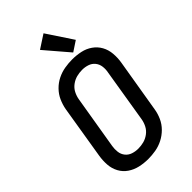

<svg xmlns="http://www.w3.org/2000/svg" viewBox="-292 -1065 1160 1160"><g transform="rotate(-45 288.0 -484.5)"><path d="M243 8Q274 8 306.5 2.5Q339 -3 369.5 -18.5Q400 -34 424.5 -58.5Q449 -83 463 -114Q477 -145 482 -177L539 -519Q545 -555 542 -591.5Q539 -628 522.5 -658Q506 -688 477.5 -708Q449 -728 414 -735.5Q379 -743 343 -743Q311 -743 278.5 -737.5Q246 -732 215.5 -717Q185 -702 160.5 -677Q136 -652 122.5 -621.5Q109 -591 103 -559L47 -217Q41 -180 43.5 -144Q46 -108 62.5 -77.5Q79 -47 107.5 -27.5Q136 -8 171 0Q206 8 243 8ZM244 -79Q220 -79 197.5 -86.5Q175 -94 160.5 -112Q146 -130 143 -154Q140 -178 144 -202L201 -544Q205 -568 216.5 -590.5Q228 -613 249 -628.5Q270 -644 293.5 -650Q317 -656 341 -656Q365 -656 387.5 -648.5Q410 -641 424.5 -623Q439 -605 442 -581Q445 -557 440 -533L384 -191Q380 -167 368.5 -144.5Q357 -122 336 -106.5Q315 -91 291.5 -85Q268 -79 244 -79ZM377 -768 442 -811 332 -977 246 -921Z"/></g></svg>

Font: Iosevka Sparkle Medium Oblique
Style: Regular
Weight: 500
Italic angle: -9°
Designer: Belleve Invis
Foundry: Belleve Invis
Version: Version 4.5.0; ttfautohint (v1.8.3)